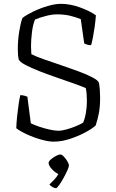

<svg xmlns="http://www.w3.org/2000/svg" viewBox="-20 -740 604 1003"><path d="M260 0Q234 0 196 -10.5Q158 -21 122 -37.5Q86 -54 65 -70Q66 -100 69.5 -133.5Q73 -167 77.5 -196.5Q82 -226 86 -243Q97 -243 108 -240Q119 -237 123 -235L141 -96Q159 -87 185.5 -78Q212 -69 239.5 -63Q267 -57 285 -57Q303 -57 328 -64Q353 -71 377 -81Q401 -91 414 -99Q423 -118 428.5 -149.5Q434 -181 434 -212Q434 -229 432.5 -248.5Q431 -268 428 -280Q402 -291 361 -305.5Q320 -320 273.5 -336Q227 -352 185 -368.5Q143 -385 113.5 -400.5Q84 -416 78 -429Q73 -449 73 -483Q73 -528 80 -573Q87 -618 97 -646Q119 -663 154.5 -680Q190 -697 229 -708.5Q268 -720 298 -720Q346 -720 397.5 -701.5Q449 -683 481 -660Q479 -631 474.5 -599.5Q470 -568 465 -542.5Q460 -517 456 -504Q443 -504 433.5 -507.5Q424 -511 420 -513L402 -640Q375 -651 345 -658Q315 -665 277 -665Q252 -665 219 -656.5Q186 -648 163 -638Q152 -613 147 -572Q142 -531 142 -499Q142 -488 143 -473.5Q144 -459 144 -457Q167 -445 208.5 -430.5Q250 -416 297.5 -400Q345 -384 389.5 -367.5Q434 -351 463.5 -335.5Q493 -320 497 -307Q500 -291 501.5 -270Q503 -249 503 -230Q503 -184 497 -151.5Q491 -119 480 -85Q465 -70 428.5 -50Q392 -30 347 -15Q302 0 260 0ZM273 243Q264 243 254 237Q244 231 238 224Q250 213 263.5 198.5Q277 184 285 169Q267 161 250.5 143Q234 125 234 111Q234 103 246 92.5Q258 82 272.5 74.5Q287 67 295 67Q303 67 313.5 78Q324 89 332 102.5Q340 116 340 125Q340 132 331.5 151Q323 170 311 191.5Q299 213 288 228Q277 243 273 243Z"/></svg>

Font: Texturina Thin
Style: Regular
Weight: 100
Designer: Guillermo Torres Carreño
Foundry: Omnibus-Type
Version: Version 1.002; ttfautohint (v1.8.3)